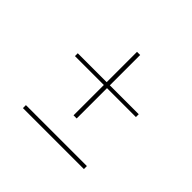

<svg xmlns="http://www.w3.org/2000/svg" viewBox="-132 -703 864 864"><g transform="rotate(45 300.0 -271.0)"><path d="M310 -138H290V-331H106V-349H290V-542H310V-349H494V-331H310ZM106 0V-19H494V0Z"/></g></svg>

Font: Iosevka HT Thin Extended
Style: Regular
Weight: 100
Width: 7
Monospace: yes
Designer: Belleve Invis
Foundry: Belleve Invis
Version: Version 32.3.0; ttfautohint (v1.8.4)